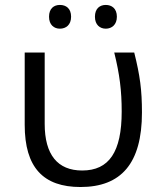

<svg xmlns="http://www.w3.org/2000/svg" viewBox="-20 -748 649 778"><path d="M178.7 -680.2C178.7 -713.9 198.7 -728 222.7 -728C247.6 -728 268.1 -713.9 268.1 -680.2C268.1 -647.5 247.6 -631.8 222.7 -631.8C198.7 -631.8 178.7 -647.5 178.7 -680.2ZM364.7 -680.2C364.7 -713.9 384.8 -728 408.7 -728C432.6 -728 453.6 -713.9 453.6 -680.2C453.6 -647.5 432.6 -631.8 408.7 -631.8C384.8 -631.8 364.7 -647.5 364.7 -680.2ZM80.1 -535.2H161.1V-246.1C161.1 -121.1 213.4 -57.1 313 -57.1C421.9 -57.1 473.1 -132.3 473.1 -295.9C473.1 -380.4 464.8 -446.8 442.9 -535.2H523.9C547.4 -441.4 555.2 -383.3 555.2 -292C555.2 -85 470.2 9.8 306.2 9.8C155.8 9.8 80.1 -68.8 80.1 -242.2Z"/></svg>

Font: OpenSansEmoji
Style: Regular
Weight: 400
Foundry: MorbZ
Version: Version 1.000;PS 001.000;hotconv 1.0.70;makeotf.lib2.5.58329